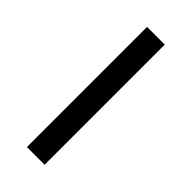

<svg xmlns="http://www.w3.org/2000/svg" viewBox="-177 -549 583 583"><g transform="rotate(45 114.0 -258.0)"><path d="M76 0V-516H152V0Z"/></g></svg>

Font: IBM Plex Sans Condensed
Style: Regular
Weight: 400
Width: 3
Designer: Mike Abbink, Paul van der Laan, Pieter van Rosmalen
Foundry: Bold Monday
Version: Version 1.1